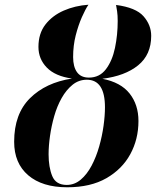

<svg xmlns="http://www.w3.org/2000/svg" viewBox="-20 -784 661 814"><path d="M265 10Q159 10 99.5 -41Q40 -92 40 -183Q40 -301 107 -367.5Q174 -434 285 -451Q214 -461 178.5 -497.5Q143 -534 143 -585Q143 -642 172.5 -680Q202 -718 250 -739Q298 -760 355 -764Q342 -745 327 -711Q312 -677 301 -634Q290 -591 290 -542Q290 -501 306.5 -478Q323 -455 357 -455Q402 -455 429 -490.5Q456 -526 467.5 -581Q479 -636 479 -695Q479 -719 476.5 -736Q474 -753 472 -763Q556 -752 588.5 -715Q621 -678 621 -632Q621 -552 565.5 -507Q510 -462 414 -450Q492 -435 529.5 -387.5Q567 -340 567 -271Q567 -194 532.5 -130.5Q498 -67 431 -28.5Q364 10 265 10ZM263 0Q296 0 322.5 -22.5Q349 -45 368.5 -82Q388 -119 400.5 -163Q413 -207 419 -250.5Q425 -294 425 -329Q425 -446 348 -446Q314 -446 287.5 -424.5Q261 -403 241.5 -368.5Q222 -334 210 -292Q198 -250 192 -207.5Q186 -165 186 -130Q186 -75 201.5 -37.5Q217 0 263 0Z"/></svg>

Font: Noto Serif Display SemiCondensed
Style: Bold Italic
Weight: 700
Width: 4
Italic angle: -12°
Designer: Monotype Design Team
Foundry: Monotype Imaging Inc.
Version: Version 2.009